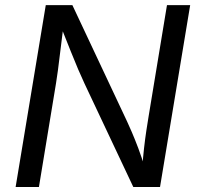

<svg xmlns="http://www.w3.org/2000/svg" viewBox="-20 -748 793 768"><path d="M42.5 0 163.1 -727.5H269.5L488.3 -262.2Q495.1 -247.6 507.1 -220Q519 -192.4 533 -155.5Q546.9 -118.7 559.6 -75.7H549.3Q551.8 -117.7 556.2 -155.5Q560.5 -193.4 565.4 -225.6Q570.3 -257.8 574.2 -281.2L647.9 -727.5H740.7L620.1 0H513.2L317.9 -414.1Q305.7 -440.4 292.7 -470.5Q279.8 -500.5 262.9 -543Q246.1 -585.4 220.7 -648.9H234.4Q227.1 -589.8 221.4 -544.4Q215.8 -499 211.7 -466.8Q207.5 -434.6 204.1 -415L135.7 0Z"/></svg>

Font: Adwaita Sans
Style: Italic
Weight: 400
Italic angle: -9.39999°
Designer: Rasmus Andersson
Foundry: rsms
Version: Version 4.001;git-9221beed3